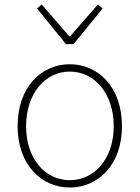

<svg xmlns="http://www.w3.org/2000/svg" viewBox="-20 -828 626 861"><path d="M293 13C419 13 527 -88 527 -262C527 -439 419 -540 293 -540C167 -540 59 -439 59 -262C59 -88 167 13 293 13ZM293 -20C181 -20 97 -118 97 -262C97 -407 181 -507 293 -507C405 -507 490 -407 490 -262C490 -118 405 -20 293 -20ZM276 -630H310L440 -790L419 -808L295 -666H290L167 -808L146 -790Z"/></svg>

Font: Noto Sans CJK SC Thin
Style: Regular
Weight: 100
Designer: Ryoko NISHIZUKA 西塚涼子 (kana, bopomofo & ideographs); Paul D. Hunt (Latin, Greek & Cyrillic); Sandoll Communications 산돌커뮤니
Foundry: Adobe
Version: Version 2.004;hotconv 1.0.118;makeotfexe 2.5.65603